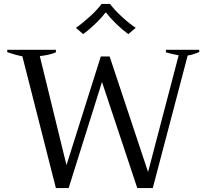

<svg xmlns="http://www.w3.org/2000/svg" viewBox="-20 -954 1054 979"><path d="M367 -812Q399 -834 438 -869.5Q477 -905 498 -934H541Q562 -905 601 -869Q640 -833 672 -812L634 -780Q604 -802 572.5 -832.5Q541 -863 522 -889H517Q498 -863 466 -832.5Q434 -802 404 -780ZM94 -667Q60 -673 17 -688V-700H265V-687Q231 -673 183 -668L319 -112L494 -666H539L735 -77L891 -672Q863 -677 826 -687V-700H996V-689Q965 -675 937 -671L759 5H680L500 -536L330 5H265Z"/></svg>

Font: Trirong
Style: Regular
Weight: 400
Designer: Katatrad Team
Foundry: CadsonDemak
Version: Version 1.001